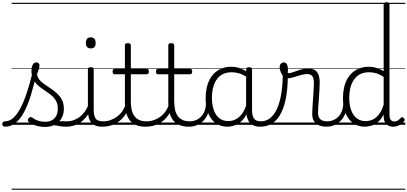

<svg xmlns="http://www.w3.org/2000/svg" viewBox="-104 -1116 3644 1717"><path d="M-59 17Q-72 17 -78 9.5Q-84 2 -84 -7Q-84 -16 -78 -23.5Q-72 -31 -60 -31Q-21 -31 12.5 -59.5Q46 -88 76.5 -144.5Q107 -201 135.5 -286Q164 -371 191 -483L226 -474Q199 -350 170 -258Q141 -166 106.5 -105Q72 -44 31 -13.5Q-10 17 -59 17ZM487 17Q454 17 427.5 11.5Q401 6 376 3.5Q351 1 322 12L343 -11Q380 -25 405.5 -29Q431 -33 451.5 -32Q472 -31 493 -31Q502 -31 506 -23.5Q510 -16 508.5 -7Q507 2 501.5 9.5Q496 17 487 17ZM298 19Q256 19 218 7Q180 -5 151 -27Q145 -33 144.5 -41.5Q144 -50 152 -59Q159 -68 166.5 -69.5Q174 -71 183 -65Q211 -45 238.5 -36Q266 -27 303 -27Q354 -27 383.5 -58.5Q413 -90 413 -144Q413 -186 396 -215.5Q379 -245 352 -266.5Q325 -288 295 -307.5Q265 -327 238 -350.5Q211 -374 194 -406Q177 -438 177 -485Q177 -511 187.5 -534.5Q198 -558 222 -558Q235 -558 242 -550.5Q249 -543 249 -530Q249 -519 243.5 -499.5Q238 -480 228 -456Q229 -427 247 -404.5Q265 -382 292 -363.5Q319 -345 349 -325Q379 -305 406 -280.5Q433 -256 450 -223Q467 -190 467 -144Q467 -71 421 -26Q375 19 298 19ZM0 571H550V581H0ZM0 -20H550V0H0ZM0 -505H550V-500H0ZM0 -1091H550V-1081H0Z M485 17Q474 17 468.5 9.5Q463 2 463.5 -7Q464 -16 471 -23.5Q478 -31 491 -31Q528 -31 559 -43Q590 -55 614 -75Q638 -95 656 -120Q674 -145 684 -172Q688 -183 697 -182.5Q706 -182 712 -174.5Q718 -167 715 -157Q704 -124 684 -93Q664 -62 635.5 -37Q607 -12 569 2.5Q531 17 485 17ZM550 571V581ZM550 -20V0ZM550 -505V-500ZM550 -1091V-1081Z M812 17Q774 17 748.5 6.5Q723 -4 708.5 -24Q694 -44 688 -72.5Q682 -101 682 -137V-496Q682 -506 688 -510.5Q694 -515 707 -515Q721 -515 727.5 -510.5Q734 -506 734 -496V-137Q734 -82 750.5 -56.5Q767 -31 818 -31Q827 -31 831.5 -23.5Q836 -16 835.5 -7Q835 2 829.5 9.5Q824 17 812 17ZM708 -683Q686 -683 675 -695.5Q664 -708 664 -732Q664 -757 675 -769.5Q686 -782 708 -782Q729 -782 740 -769.5Q751 -757 751 -732Q752 -707 740.5 -695Q729 -683 708 -683ZM550 571H875V581H550ZM550 -20H875V0H550ZM550 -505H875V-500H550ZM550 -1091H875V-1081H550Z M810 17Q799 17 793.5 9.5Q788 2 788.5 -7Q789 -16 796 -23.5Q803 -31 816 -31Q853 -31 885.5 -42.5Q918 -54 944.5 -74Q971 -94 990 -121.5Q1009 -149 1019 -182Q1022 -193 1031.5 -192Q1041 -191 1047.5 -184Q1054 -177 1051 -167Q1039 -125 1017 -91.5Q995 -58 963.5 -33.5Q932 -9 893 4Q854 17 810 17ZM875 571V581ZM875 -20V0ZM875 -505V-500ZM875 -1091V-1081Z M1199 17Q1148 17 1112.5 2Q1077 -13 1055.5 -41.5Q1034 -70 1023.5 -110Q1013 -150 1013 -201V-452H922Q911 -452 907 -458Q903 -464 903 -476Q903 -489 907 -494.5Q911 -500 922 -500H1013V-711Q1013 -721 1019.5 -725.5Q1026 -730 1039 -730Q1052 -730 1059 -725.5Q1066 -721 1066 -711V-500H1207Q1218 -500 1222.5 -494.5Q1227 -489 1227 -476Q1227 -464 1222.5 -458Q1218 -452 1207 -452H1066V-213Q1066 -175 1072 -142Q1078 -109 1093.5 -84.5Q1109 -60 1136 -45.5Q1163 -31 1206 -31Q1216 -31 1221 -23.5Q1226 -16 1225.5 -7Q1225 2 1218.5 9.5Q1212 17 1199 17ZM875 571H1263V581H875ZM875 -20H1263V0H875ZM875 -505H1263V-500H875ZM875 -1091H1263V-1081H875Z M1198 17Q1187 17 1181.5 9.5Q1176 2 1176.5 -7Q1177 -16 1184 -23.5Q1191 -31 1204 -31Q1241 -31 1273.5 -42.5Q1306 -54 1332.5 -74Q1359 -94 1378 -121.5Q1397 -149 1407 -182Q1410 -193 1419.5 -192Q1429 -191 1435.5 -184Q1442 -177 1439 -167Q1427 -125 1405 -91.5Q1383 -58 1351.5 -33.5Q1320 -9 1281 4Q1242 17 1198 17ZM1263 571V581ZM1263 -20V0ZM1263 -505V-500ZM1263 -1091V-1081Z M1587 17Q1536 17 1500.5 2Q1465 -13 1443.5 -41.5Q1422 -70 1411.5 -110Q1401 -150 1401 -201V-452H1310Q1299 -452 1295 -458Q1291 -464 1291 -476Q1291 -489 1295 -494.5Q1299 -500 1310 -500H1401V-711Q1401 -721 1407.5 -725.5Q1414 -730 1427 -730Q1440 -730 1447 -725.5Q1454 -721 1454 -711V-500H1595Q1606 -500 1610.5 -494.5Q1615 -489 1615 -476Q1615 -464 1610.5 -458Q1606 -452 1595 -452H1454V-213Q1454 -175 1460 -142Q1466 -109 1481.5 -84.5Q1497 -60 1524 -45.5Q1551 -31 1594 -31Q1604 -31 1609 -23.5Q1614 -16 1613.5 -7Q1613 2 1606.5 9.5Q1600 17 1587 17ZM1263 571H1651V581H1263ZM1263 -20H1651V0H1263ZM1263 -505H1651V-500H1263ZM1263 -1091H1651V-1081H1263Z M1586 17Q1575 17 1569.5 9.5Q1564 2 1564.5 -7Q1565 -16 1572 -23.5Q1579 -31 1592 -31Q1625 -31 1651.5 -43Q1678 -55 1697 -76Q1716 -97 1726.5 -125Q1737 -153 1738 -186Q1739 -198 1748 -201.5Q1757 -205 1765.5 -201.5Q1774 -198 1773 -186Q1772 -142 1757.5 -104.5Q1743 -67 1718.5 -40Q1694 -13 1660 2Q1626 17 1586 17ZM1651 571V581ZM1651 -20V0ZM1651 -505V-500ZM1651 -1091V-1081Z M1928 17Q1873 17 1829 -12Q1785 -41 1760 -98Q1735 -155 1735 -238Q1735 -288 1744.5 -331Q1754 -374 1773 -408.5Q1792 -443 1819.5 -467.5Q1847 -492 1883.5 -505.5Q1920 -519 1965 -519Q2003 -519 2039.5 -506.5Q2076 -494 2112 -470V-419Q2072 -449 2037 -459.5Q2002 -470 1966 -470Q1934 -470 1906.5 -460.5Q1879 -451 1857.5 -432Q1836 -413 1821.5 -385.5Q1807 -358 1799 -322Q1791 -286 1791 -242Q1791 -180 1807.5 -133Q1824 -86 1856.5 -59.5Q1889 -33 1938 -33Q1972 -33 2004 -49Q2036 -65 2062.5 -101.5Q2089 -138 2106 -202L2124 -159Q2103 -85 2069.5 -47Q2036 -9 1998.5 4Q1961 17 1928 17ZM2224 17Q2190 17 2166 7Q2142 -3 2127 -22Q2112 -41 2104.5 -69Q2097 -97 2097 -132V-495Q2097 -506 2104 -510.5Q2111 -515 2125 -515Q2138 -515 2144 -510.5Q2150 -506 2150 -496V-133Q2150 -81 2167 -56Q2184 -31 2230 -31Q2237 -31 2241 -23.5Q2245 -16 2244.5 -7Q2244 2 2239.5 9.5Q2235 17 2224 17ZM1651 571H2286V581H1651ZM1651 -20H2286V0H1651ZM1651 -505H2286V-500H1651ZM1651 -1091H2286V-1081H1651Z M2224 17Q2211 17 2205.5 9.5Q2200 2 2201.5 -7Q2203 -16 2210.5 -23.5Q2218 -31 2230 -31Q2269 -31 2303 -53.5Q2337 -76 2364 -125Q2391 -174 2407 -253.5Q2423 -333 2425 -447Q2425 -453 2432 -456Q2439 -459 2447.5 -458Q2456 -457 2463 -452.5Q2470 -448 2470 -438Q2469 -312 2450 -225Q2431 -138 2398 -84.5Q2365 -31 2320.5 -7Q2276 17 2224 17ZM2286 571H2311V581H2286ZM2286 -20H2311V0H2286ZM2286 -505H2311V-500H2286ZM2286 -1091H2311V-1081H2286Z M2815 17Q2790 17 2767 11Q2744 5 2726 -8.5Q2708 -22 2698 -44Q2688 -66 2688 -97Q2688 -124 2690.5 -159Q2693 -194 2695.5 -232.5Q2698 -271 2700.5 -307Q2703 -343 2703 -374Q2703 -419 2687.5 -436.5Q2672 -454 2641 -454Q2616 -454 2583.5 -444Q2551 -434 2519 -424.5Q2487 -415 2461 -415Q2445 -415 2430.5 -431.5Q2416 -448 2406.5 -471.5Q2397 -495 2397 -514Q2397 -527 2401 -536.5Q2405 -546 2413.5 -552Q2422 -558 2433 -558Q2453 -558 2462 -540Q2471 -522 2471 -497Q2471 -488 2470.5 -479Q2470 -470 2469 -462Q2486 -461 2506.5 -467Q2527 -473 2550.5 -482Q2574 -491 2599 -497.5Q2624 -504 2650 -504Q2686 -504 2709 -491Q2732 -478 2743.5 -449.5Q2755 -421 2755 -376Q2755 -345 2752.5 -308.5Q2750 -272 2747.5 -235Q2745 -198 2742.5 -165Q2740 -132 2740 -108Q2740 -68 2761 -49.5Q2782 -31 2821 -31Q2832 -31 2837 -23.5Q2842 -16 2841.5 -7Q2841 2 2834.5 9.5Q2828 17 2815 17ZM2311 571H2879V581H2311ZM2311 -20H2879V0H2311ZM2311 -505H2879V-500H2311ZM2311 -1091H2879V-1081H2311Z M2814 17Q2803 17 2797.5 9.5Q2792 2 2792.5 -7Q2793 -16 2800 -23.5Q2807 -31 2820 -31Q2853 -31 2879.5 -43Q2906 -55 2925 -76Q2944 -97 2954.5 -125Q2965 -153 2966 -186Q2967 -198 2976 -201.5Q2985 -205 2993.5 -201.5Q3002 -198 3001 -186Q3000 -142 2985.5 -104.5Q2971 -67 2946.5 -40Q2922 -13 2888 2Q2854 17 2814 17ZM2879 571V581ZM2879 -20V0ZM2879 -505V-500ZM2879 -1091V-1081Z M3157 17Q3102 17 3058 -12Q3014 -41 2988.5 -98Q2963 -155 2963 -238Q2963 -288 2972.5 -331Q2982 -374 3001 -408.5Q3020 -443 3048 -467.5Q3076 -492 3113 -505.5Q3150 -519 3195 -519Q3228 -519 3260.5 -509.5Q3293 -500 3327 -480V-1077Q3327 -1087 3333.5 -1091.5Q3340 -1096 3353 -1096Q3367 -1096 3373 -1091.5Q3379 -1087 3379 -1077V-91Q3379 -60 3390 -45Q3401 -30 3423 -30Q3433 -30 3443 -33.5Q3453 -37 3462.5 -45Q3472 -53 3482 -63Q3488 -69 3494.5 -68Q3501 -67 3507 -60Q3513 -54 3514.5 -47.5Q3516 -41 3511 -34Q3500 -19 3484 -7.5Q3468 4 3450 10.5Q3432 17 3414 17Q3385 17 3365.5 5.5Q3346 -6 3336.5 -26.5Q3327 -47 3327 -75Q3327 -79 3327 -83.5Q3327 -88 3327 -92Q3304 -47 3274.5 -23.5Q3245 0 3214.5 8.5Q3184 17 3157 17ZM3019 -242Q3019 -180 3035.5 -133Q3052 -86 3084.5 -59.5Q3117 -33 3166 -33Q3198 -33 3228.5 -46.5Q3259 -60 3284.5 -92.5Q3310 -125 3327 -181V-428Q3292 -452 3259.5 -461Q3227 -470 3194 -470Q3162 -470 3135 -460.5Q3108 -451 3086.5 -432Q3065 -413 3050 -385.5Q3035 -358 3027 -322Q3019 -286 3019 -242ZM2879 571H3520V581H2879ZM2879 -20H3520V0H2879ZM2879 -505H3520V-500H2879ZM2879 -1091H3520V-1081H2879Z"/></svg>

Font: Playwrite PT Guides
Style: Regular
Weight: 400
Designer: Veronika Burian, José Scaglione
Foundry: TypeTogether
Version: Version 1.003